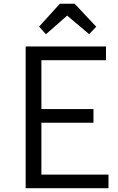

<svg xmlns="http://www.w3.org/2000/svg" viewBox="-20 -992 623 1012"><path d="M115.2 -747.1H538.6V-674.8H198.2V-417H472.7V-345.2H198.2V-71.8H551.8V0H115.2ZM186 -851.6 295.4 -972.2H373.5L487.3 -851.1L449.7 -812L334 -909.7L222.2 -811.5Z"/></svg>

Font: Armata
Style: Regular
Weight: 400
Designer: Viktoriya Grabowska
Foundry: Viktoriya Grabowska
Version: Version 1.003